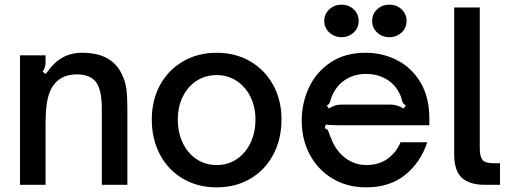

<svg xmlns="http://www.w3.org/2000/svg" viewBox="-20 -795 2199 826"><path d="M66 0V-557H176V-530Q176 -515 173 -505.5Q170 -496 163 -486L177 -477Q211 -526 248 -547Q285 -568 334 -568Q459 -568 503 -478Q520 -445 524 -410.5Q528 -376 528 -328V0H418V-329Q418 -414 389 -447Q362 -475 311 -475Q250 -475 217 -437Q195 -413 185.5 -372Q176 -331 176 -261V0Z M633 -281Q633 -364 668.5 -429Q704 -494 767.5 -531Q831 -568 912 -568Q993 -568 1056.5 -531Q1120 -494 1155.5 -429Q1191 -364 1191 -281Q1191 -197 1156 -130.5Q1121 -64 1057.5 -26.5Q994 11 912 11Q831 11 767.5 -26Q704 -63 668.5 -129.5Q633 -196 633 -281ZM1079 -281Q1079 -335 1057.5 -378.5Q1036 -422 998 -447Q960 -472 912 -472Q864 -472 826 -447.5Q788 -423 766.5 -379.5Q745 -336 745 -281Q745 -224 766.5 -179.5Q788 -135 826 -110Q864 -85 912 -85Q960 -85 998 -110Q1036 -135 1057.5 -180Q1079 -225 1079 -281Z M1278 -276Q1278 -352 1309.5 -419Q1341 -486 1403 -527Q1465 -568 1552 -568Q1626 -568 1688.5 -536Q1751 -504 1789 -440.5Q1827 -377 1827 -286V-256H1451Q1402 -256 1381 -259L1377 -243Q1386 -241 1389.5 -235.5Q1393 -230 1397 -219Q1399 -211 1406 -196Q1426 -145 1466 -115Q1506 -85 1557 -85Q1610 -85 1648 -112.5Q1686 -140 1703 -183H1818Q1790 -97 1723.5 -43Q1657 11 1555 11Q1474 11 1411 -26.5Q1348 -64 1313 -129.5Q1278 -195 1278 -276ZM1395 -328Q1409 -337 1421 -341Q1433 -345 1448 -345H1659Q1676 -345 1688.5 -341Q1701 -337 1716 -328L1726 -341Q1717 -347 1714 -351.5Q1711 -356 1709 -364Q1707 -378 1696 -398Q1676 -436 1638.5 -456.5Q1601 -477 1556 -477Q1509 -477 1473 -456.5Q1437 -436 1416 -398Q1407 -383 1402 -364Q1400 -356 1397.5 -351Q1395 -346 1386 -341ZM1375 -705Q1375 -735 1397 -755Q1419 -775 1449 -775Q1480 -775 1501.5 -755Q1523 -735 1523 -705Q1523 -675 1501.5 -655Q1480 -635 1449 -635Q1419 -635 1397 -655Q1375 -675 1375 -705ZM1581 -705Q1581 -735 1602.5 -755Q1624 -775 1655 -775Q1686 -775 1707.5 -755Q1729 -735 1729 -705Q1729 -675 1707.5 -655Q1686 -635 1655 -635Q1624 -635 1602.5 -655Q1581 -675 1581 -705Z M2065 0Q2000 0 1967 -30Q1934 -60 1934 -131V-763H2044V-158Q2044 -123 2055 -108Q2066 -93 2100 -93H2131V0Z"/></svg>

Font: Open Sauce Sans Medium
Style: Regular
Weight: 500
Designer: Alfredo Marco Pradil
Foundry: Creative Sauce Fz LLC
Version: Version 1.477